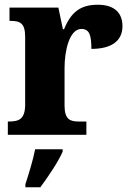

<svg xmlns="http://www.w3.org/2000/svg" viewBox="-20 -568 550 809"><path d="M13 0H344V-56H312C276 -56 252 -64 252 -123V-282C252 -353 272 -446 323 -446C358 -446 365 -417 365 -362C445 -362 496 -392 496 -458C496 -511 465 -548 392 -548C318 -548 279 -516 250 -445H245L226 -536H20V-480H23C65 -480 86 -471 86 -412V-128C86 -65 59 -56 17 -56H13ZM87 208V221H150C182 178 226 113 244 71V61H128C120 104 100 169 87 208Z"/></svg>

Font: Noto Serif Tamil SemiCondensed ExtraBold
Style: Italic
Weight: 800
Width: 4
Italic angle: -12°
Designer: Indian Type Foundry, Tom Grace, and the Monotype Design Team
Foundry: Monotype Imaging Inc.
Version: Version 2.003